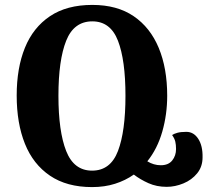

<svg xmlns="http://www.w3.org/2000/svg" viewBox="-20 -748 845 782"><path d="M739 -211Q769 -211 787.5 -182.5Q806 -154 805 -107Q805 -69 783 -42Q761 -15 727 -1Q693 13 659 13Q618 13 584.5 -2Q551 -17 525 -37Q491 -13 448.5 0.5Q406 14 355 14Q252 14 183.5 -32.5Q115 -79 81.5 -162.5Q48 -246 48 -359Q48 -471 81.5 -553.5Q115 -636 183.5 -682Q252 -728 356 -728Q457 -728 524.5 -682Q592 -636 626.5 -553Q661 -470 661 -358Q661 -282 641 -212Q621 -142 580 -91Q606 -75 635 -75Q666 -75 681.5 -94.5Q697 -114 697 -141Q697 -158 694 -171Q691 -184 681 -198Q688 -203 702 -207Q716 -211 739 -211ZM355 -53Q430 -53 460.5 -133Q491 -213 491 -358Q491 -503 460.5 -582Q430 -661 356 -661Q281 -661 249.5 -582Q218 -503 218 -358Q218 -213 249.5 -133Q281 -53 355 -53Z"/></svg>

Font: Noto Serif Georgian Condensed ExtraBold
Style: Regular
Weight: 800
Width: 3
Designer: Monotype Design Team, Akaki Razmadze
Foundry: Google LLC
Version: Version 2.003; ttfautohint (v1.8.4.7-5d5b)